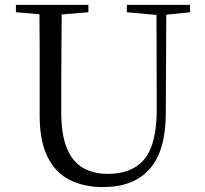

<svg xmlns="http://www.w3.org/2000/svg" viewBox="-20 -748 837 784"><path d="M401 16Q324 16 265.5 -13Q207 -42 174.5 -106.5Q142 -171 142 -276V-391Q142 -476 142 -560Q142 -625 141 -690L45 -698V-728H341V-698L232 -689Q231 -626 231 -561Q230 -477 230 -391V-291Q230 -199 253 -143Q276 -87 319 -62.5Q362 -38 420 -38Q522 -38 571.5 -100.5Q621 -163 620 -306L619 -687L498 -698V-728H756V-698L659 -688L657 -286Q657 -133 591.5 -58.5Q526 16 401 16Z"/></svg>

Font: Early Summer Mincho
Style: Regular
Weight: 400
Designer: GuiWonder
Version: Version 1.002